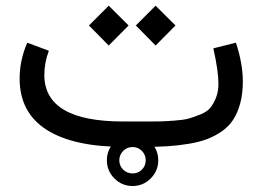

<svg xmlns="http://www.w3.org/2000/svg" viewBox="-20 -508 908 664"><path d="M406 13.9Q392.6 27.3 392.6 46.4Q392.6 65.4 406 78.6Q419.4 91.8 438.5 91.8Q457.5 91.8 470.7 78.6Q483.9 65.4 483.9 46.4Q483.9 27.3 470.7 13.9Q457.5 0.5 438.5 0.5Q419.4 0.5 406 13.9ZM375.7 109.1Q349.6 83 349.6 46.4Q349.6 9.8 375.7 -16.4Q401.9 -42.5 438.5 -42.5Q475.1 -42.5 501.2 -16.4Q527.3 9.8 527.3 46.4Q527.3 83 501.2 109.1Q475.1 135.3 438.5 135.3Q401.9 135.3 375.7 109.1ZM476.1 0H410.2Q233.4 0 140.6 -59.6Q47.9 -119.1 47.9 -236.3Q47.9 -299.3 74.2 -360.4L148.9 -332.5Q133.3 -291 133.3 -248.5Q133.8 -87.9 405.3 -87.9H472.7Q510.7 -87.9 530 -88.1Q549.3 -88.4 582.5 -90.8Q615.7 -93.3 633.1 -98.1Q650.4 -103 673.3 -112.3Q696.3 -121.6 707.5 -135.5Q718.8 -149.4 727.1 -170.4Q735.4 -191.4 735.4 -218.8Q735.4 -262.7 717.8 -340.8L795.9 -360.4Q819.8 -288.1 819.8 -226.1Q819.8 -184.6 811 -151.6Q802.2 -118.7 787.1 -95Q772 -71.3 747.6 -54.2Q723.1 -37.1 696 -26.9Q668.9 -16.6 631.8 -10.5Q594.7 -4.4 558.6 -2.2Q522.5 0 476.1 0ZM449.7 -419.9 518.1 -488.3 586.9 -419.9 518.1 -350.6ZM287.6 -419.9 356 -488.3 424.8 -419.9 356 -350.6Z"/></svg>

Font: Vazir FD
Style: FD
Weight: 400
Foundry: Based on Dejavu fonts, by Saber Rastikerdar
Version: Version 26.0.0